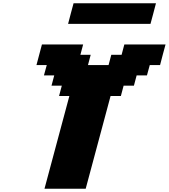

<svg xmlns="http://www.w3.org/2000/svg" viewBox="-20 -1145 1024 1165"><path d="M250 0H500L650.9 -562.5H713.4L730 -625H792.5L809.1 -687.5H871.6L888.7 -750H951.2Q956.5 -770.5 967.5 -812.5Q978.5 -854.5 984.4 -875H734.4L717.8 -812.5H655.3L638.7 -750H513.7L530.3 -812.5H467.8L484.4 -875H234.4Q229 -854 217.8 -812.5Q206.5 -771 201.2 -750H263.7L246.6 -687.5H309.1L292.5 -625H355L338.4 -562.5H400.9ZM393.1 -1000H893.1Q898.9 -1020.5 909.9 -1062.5Q920.9 -1104.5 926.3 -1125H426.3Q420.4 -1104 409.4 -1062.3Q398.4 -1020.5 393.1 -1000Z"/></svg>

Font: Faithful 32x
Style: BoldOblique
Weight: 400
Foundry: Faithful Resource Pack
Version: Version 1.0; January 27, 2023